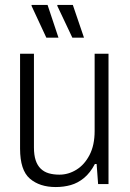

<svg xmlns="http://www.w3.org/2000/svg" viewBox="-20 -743 524 775"><path d="M205 12Q140 12 100.5 -22Q61 -56 61 -143V-526H117V-148Q117 -117 124 -96Q131 -75 144.5 -62Q158 -49 177 -43.5Q196 -38 220 -38Q256 -38 288.5 -58Q321 -78 341.5 -117.5Q362 -157 362 -214V-526H418V0H376L370 -81H363Q344 -45 319 -24.5Q294 -4 265.5 4Q237 12 205 12ZM272 -591 211 -720 212 -723H274L319 -591ZM167 -591 107 -720 108 -723H172L216 -591Z"/></svg>

Font: Archivo SemiCondensed ExtraLight
Style: Regular
Weight: 250
Width: 4
Designer: Hector Gatti
Foundry: Omnibus-Type
Version: Version 2.001